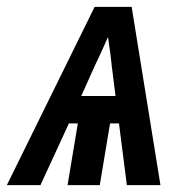

<svg xmlns="http://www.w3.org/2000/svg" viewBox="-50 -540 570 560"><path d="M-30 0 226 -520H334L418 0H320L297 -180H271L241 0H147L177 -180H151L68 0ZM287 -260 276 -347Q274 -368 271 -389.5Q268 -411 265 -432Q256 -411 246 -389.5Q236 -368 226 -347L187 -260Z"/></svg>

Font: Iosevka Oblique
Style: Bold
Weight: 700
Italic angle: -9°
Monospace: yes
Designer: Belleve Invis
Foundry: Belleve Invis
Version: Version 32.5.0; ttfautohint (v1.8.4)